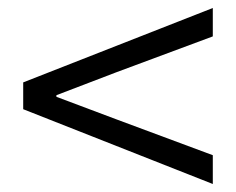

<svg xmlns="http://www.w3.org/2000/svg" viewBox="-20 -610 589 480"><path d="M512 -150 38 -337V-404L512 -590V-519L270 -429L121 -372V-368L270 -312L512 -222Z"/></svg>

Font: Source Han Sans SC Normal
Style: Regular
Weight: 350
Designer: Ryoko NISHIZUKA 西塚涼子 (kana, bopomofo & ideographs); Paul D. Hunt (Latin, Greek & Cyrillic); Sandoll Communications 산돌커뮤니
Foundry: Adobe
Version: Version 2.004;hotconv 1.0.118;makeotfexe 2.5.65603